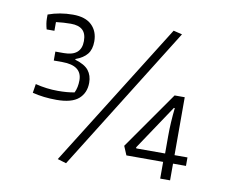

<svg xmlns="http://www.w3.org/2000/svg" viewBox="-71 -709 963 803"><g transform="rotate(10 410.5 -307.0)"><path d="M220 -6 604 -619 641 -610 257 5ZM69 -261 75 -299Q123 -287 170 -287Q212 -287 241 -293Q252 -316 252 -346Q252 -409 168 -409H132V-447H168Q242 -447 242 -511Q242 -543 225.5 -558Q209 -573 176 -573Q145 -573 113 -569V-532H80Q73 -557 73 -577V-594Q122 -612 178 -612Q231 -612 258 -586Q285 -560 285 -517Q285 -483 269 -463Q253 -443 220 -431V-428Q261 -416 277.5 -395Q294 -374 294 -343Q294 -300 265 -274.5Q236 -249 171 -249Q116 -249 69 -261ZM656 -71H500L484 -109L655 -353H698V-107H753V-71H698V0H656ZM658 -107V-182Q658 -238 665 -301H661L534 -111L536 -107Z"/></g></svg>

Font: Athiti Light
Style: Regular
Weight: 300
Designer: CadsonDemak Team
Foundry: CadsonDemak
Version: Version 1.033